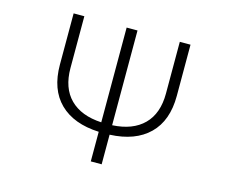

<svg xmlns="http://www.w3.org/2000/svg" viewBox="-102 -872 1204 1015"><g transform="rotate(15 500.0 -365.0)"><path d="M531.2 -212.9Q642.6 -218.8 702.6 -278.8Q762.7 -338.9 762.7 -448.2V-731.4H821.3V-451.2Q821.3 -315.4 745.6 -241.2Q669.9 -167 531.2 -161.1V1H471.7V-161.1Q333 -167 257.3 -241.2Q181.6 -315.4 181.6 -451.2V-731.4H240.2V-448.2Q240.2 -338.9 300.3 -278.8Q360.4 -218.8 471.7 -212.9V-731.4H531.2Z"/></g></svg>

Font: GenEi Gothic M Light
Style: Regular
Weight: 300
Designer: o_tamon (Modified); [Source Han Sans]
Ryoko NISHIZUKA  (kana & ideographs); Paul D. Hunt (Latin, Greek & Cyrillic); Wenl
Version: Version 1.1a;Original Version 1.004